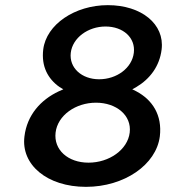

<svg xmlns="http://www.w3.org/2000/svg" viewBox="-20 -723 661 746"><path d="M196 -208C204 -275 274 -324 353 -324C432 -324 492 -275 484 -208C476 -141 404 -91 324 -91C244 -91 188 -141 196 -208ZM148 -531C140 -465 166 -417 211 -385L226 -376L208 -368C138 -335 85 -276 75 -193C61 -83 163 3 314 3C463 3 587 -83 601 -193C611 -276 572 -335 510 -368L494 -376L510 -385C562 -416 600 -465 608 -531C620 -629 530 -703 399 -703C271 -703 160 -628 148 -531ZM365 -415C298 -415 248 -459 255 -518C262 -576 322 -620 390 -620C459 -620 507 -576 500 -518C493 -459 434 -415 365 -415Z"/></svg>

Font: Bluebird
Style: LiExtObl
Weight: 300
Designer: Jasper
Foundry: Cannot Into Space Fonts
Version: Version 0.98